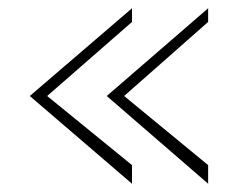

<svg xmlns="http://www.w3.org/2000/svg" viewBox="-20 -514 570 464"><path d="M52 -282 299 -70V-115L94 -282L299 -461V-494ZM238 -282 483 -70V-115L280 -282L483 -461V-494Z"/></svg>

Font: Charger Sport
Style: HL
Weight: 100
Designer: Jasper
Foundry: Cannot Into Space Fonts
Version: Version 1.1